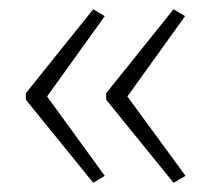

<svg xmlns="http://www.w3.org/2000/svg" viewBox="-20 -484 457 416"><path d="M36 -282 182 -464 207 -449 82 -275 207 -103 182 -88 36 -268ZM210 -282 356 -464 381 -449 256 -275 382 -103 356 -88 210 -268Z"/></svg>

Font: Noto Sans Gujarati UI Condensed ExtraLight
Style: Regular
Weight: 200
Width: 3
Designer: Jelle Bosma - Monotype Design Team, Universal Thirst
Foundry: Monotype Imaging Inc.
Version: Version 2.106; ttfautohint (v1.8.4.7-5d5b)